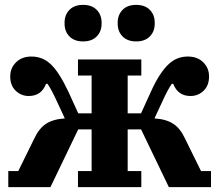

<svg xmlns="http://www.w3.org/2000/svg" viewBox="-20 -768 900 788"><path d="M14 -66H55L121 -200Q140 -241 169 -260Q198 -279 246 -282L213 -353Q203 -375 193.5 -393Q184 -411 175 -424H169Q150 -374 98 -374Q67 -374 44.5 -395.5Q22 -417 22 -454Q22 -489 46 -512.5Q70 -536 109 -536Q130 -536 149.5 -529Q169 -522 187 -505.5Q205 -489 223 -461Q241 -433 261 -391L301 -303H356V-458H300V-524H560V-458H504V-303H559L599 -391Q618 -433 636.5 -461Q655 -489 673 -505.5Q691 -522 710.5 -529Q730 -536 751 -536Q790 -536 814 -512.5Q838 -489 838 -454Q838 -417 815.5 -395.5Q793 -374 762 -374Q710 -374 691 -424H685Q676 -411 666.5 -393Q657 -375 647 -353L614 -282Q662 -279 691 -260Q720 -241 739 -200L805 -66H846V0H673L559 -237H504V-66H560V0H300V-66H356V-237H301L187 0H14ZM321 -598Q285 -598 265 -618.5Q245 -639 245 -671V-675Q245 -707 265 -727.5Q285 -748 321 -748Q357 -748 377 -727.5Q397 -707 397 -675V-671Q397 -639 377 -618.5Q357 -598 321 -598ZM539 -598Q503 -598 483 -618.5Q463 -639 463 -671V-675Q463 -707 483 -727.5Q503 -748 539 -748Q575 -748 595 -727.5Q615 -707 615 -675V-671Q615 -639 595 -618.5Q575 -598 539 -598Z"/></svg>

Font: IBM Plex Serif
Style: Bold
Weight: 700
Designer: Mike Abbink, Paul van der Laan, Pieter van Rosmalen
Foundry: Bold Monday
Version: Version 2.008